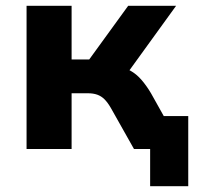

<svg xmlns="http://www.w3.org/2000/svg" viewBox="-20 -516 696 665"><path d="M500 129V0H461V-114H632V129ZM72 0V-496H228V-310H289L424 -496H590L407 -243L383 -286Q410 -283 431 -271.5Q452 -260 469.5 -240Q487 -220 503 -193L611 0H444L364 -142Q353 -161 342 -172Q331 -183 317 -188Q303 -193 284 -193H228V0Z"/></svg>

Font: Nunito Sans 10pt ExtraBold
Style: Regular
Weight: 800
Designer: Vernon Adams
Foundry: Vernon Adams
Version: Version 3.101;gftools[0.9.27]